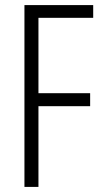

<svg xmlns="http://www.w3.org/2000/svg" viewBox="-20 -734 406 754"><path d="M131 0V-317H334V-368H131V-664H346V-714H76V0Z"/></svg>

Font: Noto Sans Lao ExtraCondensed Light
Style: Regular
Weight: 300
Width: 2
Designer: Monotype Design Team
Foundry: Monotype Imaging Inc.
Version: Version 2.003